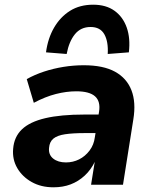

<svg xmlns="http://www.w3.org/2000/svg" viewBox="-20 -787 650 818"><path d="M208 11Q155 11 115 -11.5Q75 -34 53.5 -71Q32 -108 36 -153Q40 -204 73.5 -236Q107 -268 173 -283.5Q239 -299 340 -299H416L404 -220H341Q290 -220 257 -215Q224 -210 207.5 -196.5Q191 -183 189 -157Q186 -128 206.5 -111.5Q227 -95 261 -95Q291 -95 317 -108Q343 -121 361.5 -145.5Q380 -170 384 -202L402 -311Q409 -355 385 -376.5Q361 -398 305 -398Q263 -398 218 -386.5Q173 -375 124 -349L94 -450Q128 -469 167.5 -482Q207 -495 250 -502Q293 -509 337 -509Q420 -509 470 -481.5Q520 -454 540 -402.5Q560 -351 548 -278L504 0H368L384 -100H385Q368 -64 341 -39Q314 -14 281 -1.5Q248 11 208 11ZM264 -557 176 -564Q184 -624 210.5 -669.5Q237 -715 278.5 -741Q320 -767 377 -767Q432 -767 468 -741Q504 -715 520 -669.5Q536 -624 529 -564L439 -557Q442 -610 424.5 -641Q407 -672 366 -672Q324 -672 299 -641Q274 -610 264 -557Z"/></svg>

Font: Nunito Sans 9pt ExtraBold
Style: Italic
Weight: 800
Italic angle: -9°
Version: Version 3.101;gftools[0.9.27]